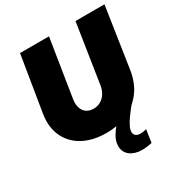

<svg xmlns="http://www.w3.org/2000/svg" viewBox="-208 -849 1149 1217"><g transform="rotate(-30 366.5 -240.5)"><path d="M339 13Q249 13 183 -18Q117 -49 80.5 -106.5Q44 -164 44 -241Q44 -255 45.5 -268.5Q47 -282 49 -296L115 -700H327L260 -278Q259 -271 258.5 -265Q258 -259 258 -253Q258 -227 267.5 -206Q277 -185 296.5 -173Q316 -161 344 -161Q372 -161 395 -174Q418 -187 433.5 -211Q449 -235 454 -266L521 -700H733L667 -263Q654 -172 608 -110.5Q562 -49 492.5 -18Q423 13 339 13ZM479 219Q427 219 393 193.5Q359 168 359 121Q359 88 378.5 54.5Q398 21 425.5 -9Q453 -39 478.5 -61.5Q504 -84 516 -95L569 -69Q563 -63 548.5 -44.5Q534 -26 517 -2.5Q500 21 488 45Q476 69 476 87Q476 103 487.5 113.5Q499 124 521 124Q545 124 566 117L552 210Q538 214 516.5 216.5Q495 219 479 219Z"/></g></svg>

Font: MuseoModerno Black
Style: Italic
Weight: 900
Italic angle: -9°
Designer: Pablo Cosgaya, Héctor Gatti, Marcela Romero, and the Authors of The MuseoModerno Project.
Foundry: Omnibus-Type Team
Version: Version 1.003